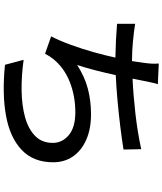

<svg xmlns="http://www.w3.org/2000/svg" viewBox="60 -894 880 1040"><g transform="rotate(90 500.0 -374.0)"><path d="M109 -666Q152 -659 206 -654Q260 -649 306 -649H311L319 -704Q323 -731 324.5 -751.5Q326 -772 324 -794L436 -789Q429 -767 424.5 -743Q420 -719 415 -697L406 -652Q494 -656 595.5 -667.5Q697 -679 788 -699L790 -603Q734 -594 665 -585.5Q596 -577 524.5 -570.5Q453 -564 387 -561Q375 -506 360.5 -449.5Q346 -393 332 -352Q396 -393 461 -410Q526 -427 599 -427Q679 -427 737.5 -401Q796 -375 827.5 -329Q859 -283 859 -222Q859 -115 792 -51.5Q725 12 606.5 33.5Q488 55 331 39L304 -62Q389 -50 469.5 -51Q550 -52 614 -69.5Q678 -87 716 -124Q754 -161 754 -220Q754 -271 712 -306.5Q670 -342 588 -342Q500 -342 424 -312Q348 -282 300 -223Q284 -203 271 -178L177 -211Q202 -260 223.5 -319.5Q245 -379 262.5 -441Q280 -503 292 -559Q191 -561 109 -568Z"/></g></svg>

Font: Source Han Sans Medium
Style: Regular
Weight: 500
Designer: Ryoko NISHIZUKA Ë•øÂ°öÊ∂ºÂ≠ê (kana, bopomofo & ideographs); Paul D. Hunt (Latin, Greek & Cyrillic); Sandoll Communicatio
Foundry: Adobe
Version: Version 2.004;hotconv 1.0.118;makeotfexe 2.5.65603